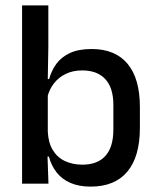

<svg xmlns="http://www.w3.org/2000/svg" viewBox="-20 -682 583 713"><path d="M316.5 11Q273 11 241.5 -2.8Q210 -16.5 190.2 -41.8Q170.5 -67 161.5 -100.5H129L157.5 -193Q159.5 -152 176 -124.8Q192.5 -97.5 221 -84Q249.5 -70.5 286 -70.5Q342 -70.5 371.5 -103.2Q401 -136 401 -201V-292.5Q401 -355.5 371.2 -388Q341.5 -420.5 285 -420.5Q250.5 -420.5 224 -407.5Q197.5 -394.5 180.2 -372.2Q163 -350 156 -321.5L134.5 -388.5H162.5Q171 -419.5 189.2 -444.8Q207.5 -470 239.5 -485Q271.5 -500 320.5 -500Q408 -500 453.8 -445Q499.5 -390 499.5 -284.5V-207Q499.5 -100.5 453 -44.8Q406.5 11 316.5 11ZM160 0H62V-662H159.5V-506L157 -365.5L157.5 -348.5V-145.5L156 -114.5Z"/></svg>

Font: Anek Devanagari Medium
Style: Regular
Weight: 500
Designer: Kailash Malviya (Devanagari) & Yesha Goshar (Latin)
Foundry: Ek Type
Version: Version 1.003